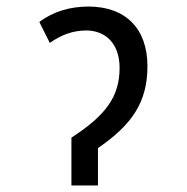

<svg xmlns="http://www.w3.org/2000/svg" viewBox="-20 -566 570 586"><path d="M198 -146V0H279V-114C382 -185 430 -253 430 -364C430 -480 362 -546 250 -546C196 -546 144 -532 100 -499L132 -435C167 -460 204 -473 243 -473C302 -473 345 -433 345 -359C345 -271 303 -214 198 -146Z"/></svg>

Font: Noto Sans Mono Condensed
Style: Regular
Weight: 400
Width: 3
Designer: Monotype Design Team
Foundry: Monotype Imaging Inc.
Version: Version 2.014